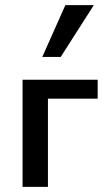

<svg xmlns="http://www.w3.org/2000/svg" viewBox="-20 -729 425 749"><path d="M68 0V-418H167V0ZM119 -344V-418H361V-344ZM145 -507 235 -709H346L217 -507Z"/></svg>

Font: Ysabeau Infant SemiBold
Style: Regular
Weight: 600
Designer: Christian Thalmann (Catharsis Fonts)
Version: Version 2.002; featfreeze: ss01,ss02,lnum